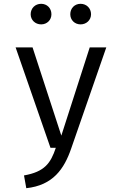

<svg xmlns="http://www.w3.org/2000/svg" viewBox="-20 -776 640 1008"><path d="M196 -648C227 -648 250 -671 250 -701C250 -733 227 -756 196 -756C165 -756 141 -733 141 -701C141 -671 165 -648 196 -648ZM403 -648C434 -648 458 -671 458 -701C458 -733 434 -756 403 -756C372 -756 349 -733 349 -701C349 -671 372 -648 403 -648ZM538 -527H451L302 -64L151 -527H62L245 0H273C246 81 214 126 106 145L118 212C258 197 317 111 354 3Z"/></svg>

Font: FiraMono Nerd Font
Style: Regular
Weight: 400
Designer: Carrois Corporate & Edenspiekermann AG
Foundry: Carrois Corporate GbR & Edenspiekermann AG
Version: Version 003.206;Nerd Fonts 3.3.0